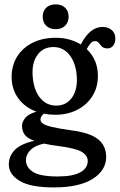

<svg xmlns="http://www.w3.org/2000/svg" viewBox="-20 -612 536 859"><path d="M295 -29.5Q382 -18.5 418.5 10.8Q455 40 455 90Q455 150 394.8 188.2Q334.5 226.5 220.5 226.5Q116 226.5 67.8 197.2Q19.5 168 19.5 124Q19.5 87 45.5 59.5Q71.5 32 133.5 18Q100.5 6 89.5 -10.8Q78.5 -27.5 78.5 -49.5Q78.5 -65.5 92.2 -83.5Q106 -101.5 143 -112.5Q91 -131.5 61.5 -172.5Q32 -213.5 32 -267.5Q32 -320 57 -359.5Q82 -399 126.5 -421Q171 -443 229.5 -443Q262.5 -443 290.8 -435Q319 -427 341.5 -413L342.5 -414.5Q382 -491.5 439 -491.5Q463 -491.5 479.5 -477.8Q496 -464 496 -440.5Q496 -420 486.5 -407.8Q477 -395.5 460 -395.5Q444 -395.5 436 -403.8Q428 -412 422 -420Q416 -428 405.5 -428Q394 -428 385.8 -418.8Q377.5 -409.5 368 -392.5Q418 -344.5 418 -272.5Q418 -221 393.2 -181.8Q368.5 -142.5 325.2 -120.5Q282 -98.5 227 -98.5Q200.5 -98.5 176.5 -103.5Q161 -90.5 161 -78Q161 -67 172.2 -59Q183.5 -51 212.5 -44Q241.5 -37 295 -29.5ZM219 -401.5Q175 -401.5 150 -369.5Q125 -337.5 125.5 -287.5Q126.5 -219 155.5 -179.2Q184.5 -139.5 231 -139.5Q274.5 -139.5 299.5 -171.8Q324.5 -204 324 -256.5Q323 -321 294.8 -361.2Q266.5 -401.5 219 -401.5ZM96 104.5Q96 136 127.2 156.8Q158.5 177.5 238.5 177.5Q305.5 177.5 339 159Q372.5 140.5 372.5 108.5Q372.5 83.5 345.8 67.5Q319 51.5 246 42Q206 37 177.5 30.5Q137.5 38 116.8 58.8Q96 79.5 96 104.5ZM229 -481.5Q202 -481.5 186.5 -497Q171 -512.5 171 -537.5Q171 -562 186.5 -577.2Q202 -592.5 229 -592.5Q256 -592.5 271.5 -577.2Q287 -562 287 -537.5Q287 -513 271.5 -497.2Q256 -481.5 229 -481.5Z"/></svg>

Font: Fraunces 144pt S100
Style: Regular
Weight: 400
Version: Version 1.000; ttfautohint (v1.8.3)